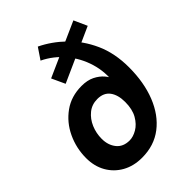

<svg xmlns="http://www.w3.org/2000/svg" viewBox="-211 -794 899 899"><g transform="rotate(-45 239.0 -344.0)"><path d="M187.5 12.5Q132 12.5 90 -11Q48 -34.5 24.2 -76Q0.5 -117.5 0.5 -171.5Q0.5 -237.5 28 -295.8Q55.5 -354 105.8 -390Q156 -426 224.5 -426Q262.5 -426 289.2 -412.8Q316 -399.5 333 -379.5Q350 -359.5 357.5 -338L341.5 -325.5Q351 -393 332.2 -455.5Q313.5 -518 272 -567.8Q230.5 -617.5 172.5 -645.5L210 -701Q271.5 -671.5 324.8 -620.2Q378 -569 410.8 -496.5Q443.5 -424 443.5 -330.5Q443.5 -230.5 412.8 -153Q382 -75.5 324.8 -31.5Q267.5 12.5 187.5 12.5ZM203.5 -86Q227 -86 253.2 -101.2Q279.5 -116.5 297.8 -148.2Q316 -180 316 -228.5Q316 -275.5 295.5 -303Q275 -330.5 233.5 -330.5Q197 -330.5 170.8 -309.2Q144.5 -288 130.2 -254.5Q116 -221 116 -184Q116 -142 138.5 -114Q161 -86 203.5 -86ZM179 -485.5 148.5 -551.5 414.5 -670 444 -604.5Z"/></g></svg>

Font: Cabin
Style: Bold Italic
Weight: 700
Width: 4
Italic angle: -10°
Designer: Pablo Impallari
Foundry: Pablo Impallari. http://www.impallari.com Igino Marini. http://www.ikern.com
Version: Version 3.001